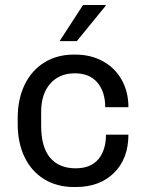

<svg xmlns="http://www.w3.org/2000/svg" viewBox="-20 -740 584 770"><path d="M495 -310H402Q402 -372 370.5 -409Q339 -446 280 -446Q218 -446 181.5 -404.5Q145 -363 145 -291V-237Q145 -150 181 -107.5Q217 -65 283 -65Q344 -65 374.5 -101.5Q405 -138 405 -200H495Q495 -104 437.5 -47Q380 10 284 10H276Q208 10 157 -21.5Q106 -53 78.5 -110Q51 -167 51 -243V-267Q51 -343 79 -400.5Q107 -458 158 -489.5Q209 -521 275 -521H283Q344 -521 392.5 -494.5Q441 -468 468 -420Q495 -372 495 -310ZM404 -717 288 -575H219L313 -720H403Z"/></svg>

Font: Chivo
Style: Regular
Weight: 400
Designer: Hector Gatti
Foundry: Omnibus-Type
Version: Version 1.003